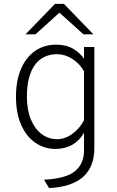

<svg xmlns="http://www.w3.org/2000/svg" viewBox="-20 -752 600 985"><path d="M206 170Q319 164 365 126Q411 88 411 20V-71Q363 12 264 12Q209 12 163 -18.5Q117 -49 89.5 -109.5Q62 -170 62 -256Q62 -339 88 -399Q114 -459 160.5 -491Q207 -523 268 -523Q320 -523 356.5 -501Q393 -479 411 -450V-511H464V8Q464 201 232 213ZM411 -135V-386Q388 -427 350 -450.5Q312 -474 274 -474Q198 -474 158 -417.5Q118 -361 118 -256Q118 -188 138.5 -139Q159 -90 194 -64Q229 -38 273 -38Q314 -38 351.5 -65.5Q389 -93 411 -135ZM285 -687 162 -576H111L262 -732H308L459 -576H408Z"/></svg>

Font: Overpass ExtraLight
Style: Regular
Weight: 200
Designer: Delve Withrington, Thomas Jockin
Foundry: Delve Fonts
Version: Version 3.000;DELV;Overpass